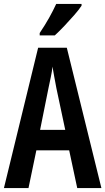

<svg xmlns="http://www.w3.org/2000/svg" viewBox="-20 -1008 536 977"><path d="M373 -51 332 -243H165L125 -51H0L174 -765H320L496 -51ZM267 -559Q260 -593 256 -618Q252 -643 247 -669Q245 -646 238.5 -615.5Q232 -585 227 -561L184 -347H312ZM395 -979Q382 -959 358 -931.5Q334 -904 307.5 -876Q281 -848 259 -828H182V-840Q209 -880 230 -917.5Q251 -955 266 -988H395Z"/></svg>

Font: Noto Sans Tamil UI ExtraCondensed SemiBold
Style: Regular
Weight: 600
Width: 2
Designer: Jelle Bosma - Monotype Design Team
Foundry: Monotype Imaging Inc.
Version: Version 2.004; ttfautohint (v1.8.4.7-5d5b)